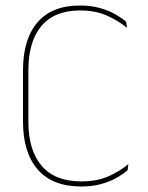

<svg xmlns="http://www.w3.org/2000/svg" viewBox="-20 -668 538 697"><path d="M275.5 9Q170 9 116.8 -52.8Q63.5 -114.5 63.5 -226.5V-413Q63.5 -525.5 116 -586.8Q168.5 -648 270.5 -648Q310 -648 342.2 -639Q374.5 -630 398.5 -616.2Q422.5 -602.5 438 -589L441 -567Q411 -592 369 -611Q327 -630 270.5 -630Q178 -630 130.5 -573.8Q83 -517.5 83 -413V-226.5Q83 -122.5 131.2 -66Q179.5 -9.5 275.5 -9.5Q332 -9.5 373.8 -28Q415.5 -46.5 446 -72.5L443.5 -50.5Q428 -36.5 403.8 -22.8Q379.5 -9 347.5 0Q315.5 9 275.5 9Z"/></svg>

Font: Anek Gujarati Thin
Style: Regular
Weight: 250
Version: Version 1.003